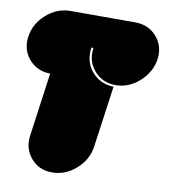

<svg xmlns="http://www.w3.org/2000/svg" viewBox="-96 -1000 967 1075"><g transform="rotate(10 387.5 -462.0)"><path d="M744.1 -733.4Q732.4 -658.2 671.9 -604.5Q611.3 -550.8 536.1 -550.8Q460.9 -551.8 415 -605.5Q369.1 -658.2 379.9 -734.4Q376 -734.4 368.2 -734.4Q356.4 -655.3 403.3 -598.6Q451.2 -542 528.3 -540Q512.7 -422.9 479.5 -190.4Q468.8 -115.2 408.2 -61.5Q347.7 -7.8 271.5 -7.8Q196.3 -7.8 151.4 -61.5Q105.5 -115.2 116.2 -190.4Q132.8 -310.5 166 -550.8Q90.8 -551.8 44.9 -605.5Q7.8 -648.4 7.8 -707Q7.8 -719.7 9.8 -734.4Q20.5 -808.6 81.1 -862.3Q141.6 -916 217.8 -916Q340.8 -916 587.9 -916Q663.1 -915 708 -862.3Q746.1 -818.4 746.1 -760.7Q746.1 -747.1 744.1 -733.4Z"/></g></svg>

Font: Superfatty Italic
Style: Italic
Weight: 400
Version: Version 1.0